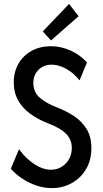

<svg xmlns="http://www.w3.org/2000/svg" viewBox="-20 -967 533 995"><path d="M249 7.8Q207 7.8 167 -6.1Q127 -20 93 -43Q59.1 -65.9 36.1 -92.8L78.6 -194.3Q97.7 -166.5 124.5 -142.3Q151.4 -118.2 181.9 -102.8Q212.4 -87.4 243.7 -87.4Q274.4 -87.4 298.8 -102.1Q323.2 -116.7 337.6 -142.3Q352.1 -168 352.1 -200.7Q352.1 -231.9 337.2 -255.4Q322.3 -278.8 293.9 -296.4Q265.6 -314 226.1 -329.1Q174.8 -349.1 135.3 -378.4Q95.7 -407.7 73.5 -447.8Q51.3 -487.8 51.3 -540Q51.3 -595.2 76.2 -637.7Q101.1 -680.2 144.8 -703.9Q188.5 -727.5 244.1 -727.5Q296.4 -727.5 346.4 -704.8Q396.5 -682.1 430.7 -643.1L392.1 -550.3Q373.5 -574.2 349.6 -592.8Q325.7 -611.3 299.3 -621.6Q272.9 -631.8 247.6 -631.8Q205.1 -631.8 179 -604.7Q152.8 -577.6 152.8 -537.1Q152.8 -490.2 185.5 -461.2Q218.3 -432.1 275.4 -410.2Q323.2 -392.1 363.8 -365.2Q404.3 -338.4 429 -298.1Q453.6 -257.8 453.6 -199.2Q453.6 -137.2 426 -90.6Q398.4 -43.9 351.8 -18.1Q305.2 7.8 249 7.8ZM244.1 -757.3 201.7 -804.2 337.9 -946.8 387.2 -882.8Z"/></svg>

Font: Reddit Sans Condensed Medium
Style: Regular
Weight: 500
Designer: Stephen Hutchings
Foundry: Reddit
Version: Version 1.014